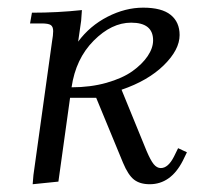

<svg xmlns="http://www.w3.org/2000/svg" viewBox="-20 -472 525 499"><path d="M58.1 -411.1 63 -439Q129.9 -439 192.9 -445.8L190.9 -418L183.1 -363.8Q213.4 -404.8 259.5 -428.5Q305.7 -452.1 352.1 -452.1Q400.4 -452.1 423.6 -433.3Q446.8 -414.6 446.8 -380.9Q446.8 -342.8 405.8 -302.5Q364.7 -262.2 295.9 -238.8L360.8 -80.1Q371.1 -55.7 379.4 -45.4Q387.7 -35.2 397.9 -35.2Q417 -35.2 432.1 -64.9L442.9 -86.9L465.8 -76.2L455.1 -54.2Q423.8 6.8 369.1 6.8Q343.8 6.8 328.4 -5.1Q313 -17.1 299.8 -48.8L230 -217.8H162.1L131.8 0L64.9 6.8L66.9 -17.1L115.2 -363.8Q118.2 -380.9 118.2 -391.1Q118.2 -402.8 111.8 -407Q105.5 -411.1 87.9 -411.1ZM166 -245.1Q215.3 -245.1 256.8 -256.8Q298.3 -268.6 324 -286.9Q349.6 -305.2 363.8 -326.2Q377.9 -347.2 377.9 -367.2Q377.9 -413.1 320.8 -413.1Q270 -413.1 223.4 -366.2Q176.8 -319.3 166 -245.1Z"/></svg>

Font: Dihjauti S
Style: Italic
Weight: 400
Italic angle: -9°
Designer: T. Christopher White
Version: Version 3.0.0